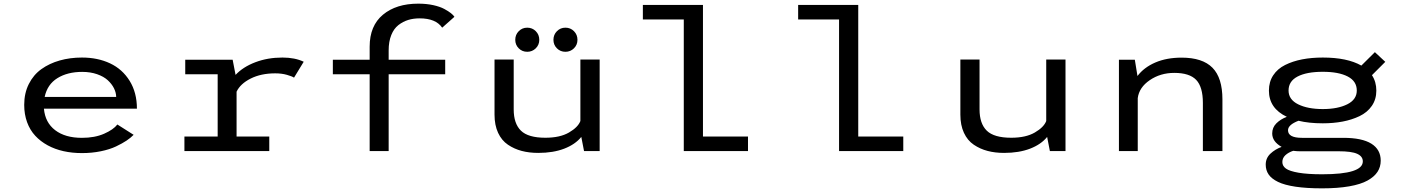

<svg xmlns="http://www.w3.org/2000/svg" viewBox="-20 -827 7690 1051"><path d="M711.5 -89Q696 -73 673 -57.5Q650 -42 615.2 -25.5Q580.5 -9 531.8 1Q483 11 428.5 11Q375 11 327.8 0.5Q280.5 -10 241 -31.5Q201.5 -53 172.8 -84Q144 -115 128.2 -158.2Q112.5 -201.5 112.5 -253Q112.5 -317 137.8 -367.2Q163 -417.5 206.8 -448.8Q250.5 -480 307 -496Q363.5 -512 428.5 -512Q515 -512 582.5 -480.2Q650 -448.5 689.8 -384.2Q729.5 -320 729.5 -232H220.5Q227 -156.5 281.8 -114.5Q336.5 -72.5 428.5 -72.5Q499 -72.5 550 -95Q601 -117.5 622.5 -145.5ZM430 -433.5Q349.5 -433.5 294.2 -399.2Q239 -365 224.5 -296.5H616Q615.5 -320.5 603.8 -344Q592 -367.5 570 -387.8Q548 -408 511.5 -420.8Q475 -433.5 430 -433.5Z M1275 -79.5H1454V0H989.5V-79.5H1171.5V-420.5H994V-500H1253.5L1269.5 -417Q1310 -460.5 1377.5 -486.2Q1445 -512 1526 -512Q1594.5 -512 1642.5 -489L1589.5 -402Q1578.5 -409.5 1550 -417.5Q1521.5 -425.5 1486.5 -425.5Q1409 -425.5 1352.2 -397Q1295.5 -368.5 1275 -325Z M1802 -500H2003.5V-571.5Q2003.5 -686 2076.2 -746.5Q2149 -807 2270 -807Q2314.5 -807 2351.8 -798.8Q2389 -790.5 2412 -778Q2435 -765.5 2448.2 -755Q2461.5 -744.5 2467.5 -735L2400.5 -675.5Q2365.5 -726.5 2277 -726.5Q2243 -726.5 2214.5 -717.8Q2186 -709 2161 -689.8Q2136 -670.5 2121.8 -635Q2107.5 -599.5 2107.5 -551V-500H2417V-420.5H2107.5V0H2003.5V-420.5H1802Z M2800.5 -609Q2800.5 -637 2819.5 -656.2Q2838.5 -675.5 2866 -675.5Q2894 -675.5 2913 -656.2Q2932 -637 2932 -609Q2932 -581.5 2912.8 -562.5Q2893.5 -543.5 2866 -543.5Q2838.5 -543.5 2819.5 -562.5Q2800.5 -581.5 2800.5 -609ZM3009.5 -609Q3009.5 -637 3028.5 -656.2Q3047.5 -675.5 3075 -675.5Q3103 -675.5 3122 -656.2Q3141 -637 3141 -609Q3141 -581.5 3121.8 -562.5Q3102.5 -543.5 3075 -543.5Q3047.5 -543.5 3028.5 -562.5Q3009.5 -581.5 3009.5 -609ZM2926.5 10Q2877 10 2836 -0.8Q2795 -11.5 2760.5 -34.8Q2726 -58 2706.5 -100Q2687 -142 2687 -199.5V-501H2792V-228Q2792 -150.5 2831.5 -111.8Q2871 -73 2965.5 -73Q3045.5 -73 3094.8 -101.8Q3144 -130.5 3157 -164.5V-501H3262.5V0H3177L3162 -77.5Q3129 -36.5 3068.5 -13.2Q3008 10 2926.5 10Z M3828 -79.5H4074.5V0H3723V-720.5H3499V-800H3828Z M4678 -79.5H4924.5V0H4573V-720.5H4349V-800H4678Z M5476.5 10Q5427 10 5386 -0.8Q5345 -11.5 5310.5 -34.8Q5276 -58 5256.5 -100Q5237 -142 5237 -199.5V-501H5342V-228Q5342 -150.5 5381.5 -111.8Q5421 -73 5515.5 -73Q5595.5 -73 5644.8 -101.8Q5694 -130.5 5707 -164.5V-501H5812.5V0H5727L5712 -77.5Q5679 -36.5 5618.5 -13.2Q5558 10 5476.5 10Z M6105 0V-500H6192L6206.5 -411Q6242 -458 6304 -484.8Q6366 -511.5 6448 -511.5Q6562.5 -511.5 6617 -456.2Q6671.5 -401 6671.5 -283V0H6564.5V-263.5Q6564.5 -351.5 6527.8 -389.8Q6491 -428 6408 -428Q6332 -428 6273.8 -388.2Q6215.5 -348.5 6208 -290V0Z M7221 -152Q7144.5 -152 7088 -166Q7030.5 -144 7030.5 -114Q7030.5 -72.5 7107 -72.5H7333.5Q7435.5 -72.5 7486.8 -40.5Q7538 -8.5 7538 52.5Q7538 86.5 7520.5 113.5Q7503 140.5 7465.8 161.2Q7428.5 182 7365.5 193Q7302.5 204 7217 204Q7132 204 7071.8 195Q7011.5 186 6976 168.8Q6940.5 151.5 6924.5 128.2Q6908.5 105 6908.5 74Q6908.5 38.5 6934.2 14.2Q6960 -10 6995.5 -23Q6944 -52 6944 -96.5Q6944 -129 6966.8 -151.8Q6989.5 -174.5 7024 -187.5Q6926 -234 6926 -331Q6926 -379 6949.5 -414.8Q6973 -450.5 7014.5 -471.2Q7056 -492 7107.8 -502Q7159.5 -512 7221 -512Q7354.5 -512 7432 -468L7506 -541.5L7563 -488.5L7490 -415.5Q7514 -379 7514 -331Q7514 -283 7489.2 -247.2Q7464.5 -211.5 7422 -191.2Q7379.5 -171 7329.2 -161.5Q7279 -152 7221 -152ZM7221 -230Q7302.5 -230 7354.8 -256Q7407 -282 7407 -331.5Q7407 -382.5 7357.5 -408.2Q7308 -434 7221 -434Q7132.5 -434 7083 -408.2Q7033.5 -382.5 7033.5 -331.5Q7033.5 -282 7086 -256Q7138.5 -230 7221 -230ZM6999.5 60Q6999.5 81.5 7019.2 95.8Q7039 110 7088.5 118.5Q7138 127 7217.5 127Q7440 127 7440 56.5Q7440 29 7409.2 15Q7378.5 1 7307 1H7093Q7077.5 1 7059 -1.5Q7033 7 7016.2 22.5Q6999.5 38 6999.5 60Z"/></svg>

Font: League Mono Wide
Style: Regular
Weight: 400
Width: 8
Designer: Tyler Finck
Foundry: The League of Moveable Type / Tyler Finck
Version: Version 2.210